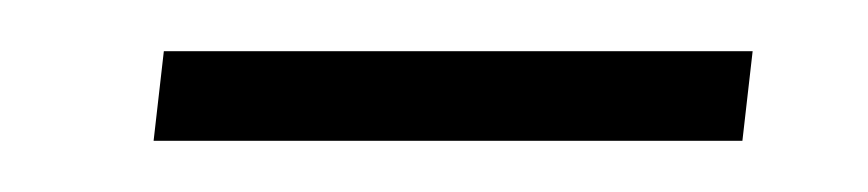

<svg xmlns="http://www.w3.org/2000/svg" viewBox="-20 -55 339 75"><path d="M40 0 44 -35H274L270 0Z"/></svg>

Font: Noto Sans Arabic UI XLt
Style: Regular
Weight: 200
Designer: Monotype Design Team, Nadine Chahine and Nizar Qandah
Foundry: Monotype Imaging Inc.
Version: Version 2.010; ttfautohint (v1.8.4.7-5d5b)